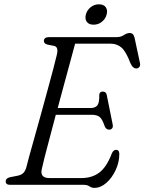

<svg xmlns="http://www.w3.org/2000/svg" viewBox="-20 -876 684 910"><path d="M377 0H27.5Q7 0 7 -17Q7 -31 27 -36L62.5 -43Q78.5 -46 88.2 -54Q98 -62 104 -80Q107.5 -95.5 118.2 -134.2Q129 -173 143.8 -225.8Q158.5 -278.5 174.8 -337Q191 -395.5 206 -451Q221 -506.5 232.8 -550.5Q244.5 -594.5 249.5 -617Q258.5 -654 236 -658.5L205.5 -664.5Q188 -669 188 -681.5Q188 -700 212 -700H532Q553 -700 567.2 -709.8Q581.5 -719.5 595 -719.5Q613 -719.5 618 -696L643 -579Q646 -566 641 -559.2Q636 -552.5 627.5 -551.5Q609.5 -550.5 598 -577Q577 -632.5 555.5 -650.8Q534 -669 504.5 -669H336Q327 -636 313.8 -586.8Q300.5 -537.5 284.8 -480Q269 -422.5 253.5 -364H409.5Q431.5 -364 441.5 -376.8Q451.5 -389.5 450.5 -427Q452.5 -442 466.5 -442Q483.5 -442 486 -425.5L514 -286.5Q516.5 -273.5 511.2 -267.5Q506 -261.5 498 -261.5Q483 -261 476 -278Q465 -311.5 452 -321.8Q439 -332 415 -332H244.5Q229 -273 215 -220.5Q201 -168 191.2 -130Q181.5 -92 178.5 -76.5Q167 -32 215 -32H365Q416.5 -32 451.2 -58.5Q486 -85 510.5 -150Q518 -166 530.5 -166Q545.5 -166 545.5 -146Q545.5 -107 528.2 -70Q511 -33 484 -9.2Q457 14.5 427 14.5Q414.5 14.5 404 7.2Q393.5 0 377 0ZM423.5 -759Q401 -759 391.2 -772.8Q381.5 -786.5 387 -807.5Q392.5 -828 409.5 -841.8Q426.5 -855.5 449.5 -855.5Q471.5 -855.5 481.2 -841.8Q491 -828 485.5 -807.5Q480 -786.5 463 -772.8Q446 -759 423.5 -759Z"/></svg>

Font: Fraunces 9pt Soft Light
Style: Italic
Weight: 300
Italic angle: -16°
Version: Version 1.000;[0bf87f6ff]